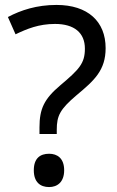

<svg xmlns="http://www.w3.org/2000/svg" viewBox="-20 -744 474 778"><path d="M140 -228V-201H210V-218C210 -275 223 -301 290 -358C362 -418 408 -459 408 -549C408 -657 336 -724 209 -724C129 -724 65 -703 12 -675L43 -605C89 -627 137 -647 203 -647C281 -647 324 -611 324 -547C324 -487 301 -463 224 -398C159 -343 140 -303 140 -228ZM117 -54C117 -6 143 14 179 14C212 14 240 -6 240 -54C240 -103 212 -121 179 -121C143 -121 117 -103 117 -54Z"/></svg>

Font: Noto Sans Psalter Pahlavi
Style: Regular
Weight: 400
Designer: Monotype Design Team
Foundry: Monotype Imaging Inc.
Version: Version 2.002